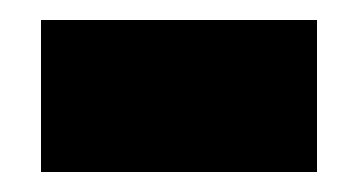

<svg xmlns="http://www.w3.org/2000/svg" viewBox="-20 -364 358 192"><path d="M21 -192V-344H297V-192Z"/></svg>

Font: Noto Sans Black
Style: Regular
Weight: 900
Designer: Monotype Design Team
Foundry: Monotype Imaging Inc.
Version: Version 2.007